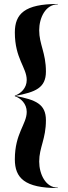

<svg xmlns="http://www.w3.org/2000/svg" viewBox="-20 -800 342 970"><path d="M272 150V148C210 148 178 79 178 16C178 -55 212 -97.5 212 -192.5C212 -275 160 -295.5 57.5 -315.5C159 -335 212 -355.5 212 -438.5C212 -533.5 178 -576 178 -647C178 -710 210 -778 272 -778V-780C104.5 -780 55 -730 55 -636C55 -504 115 -459 115 -396C115 -355 85 -327 55 -317V-314C85 -304 115 -276 115 -235C115 -172 55 -127 55 5C55 99 104.5 150 272 150Z"/></svg>

Font: Bodoni* 96pt Medium
Style: Regular
Weight: 500
Version: Version 2.3